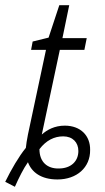

<svg xmlns="http://www.w3.org/2000/svg" viewBox="-64 -677 402 735"><path d="M-44 19 -7 38C8 4 26 -32 43 -56C57 -18 93 10 156 10C230 10 282 -36 281 -103C282 -157 245 -196 184 -196C145 -196 116 -180 96 -162L165 -486H259L268 -531H175L201 -657H163L122 -533L61 -518L55 -486H112L43 -162C39 -142 36 -123 35 -111C8 -78 -21 -28 -44 19ZM161 -32C118 -31 87 -56 87 -106C113 -140 144 -155 178 -155C214 -155 236 -132 236 -99C236 -60 208 -32 161 -32Z"/></svg>

Font: Noto Sans Condensed Light
Style: Italic
Weight: 300
Width: 3
Italic angle: -12°
Designer: Monotype Design Team
Foundry: Monotype Imaging Inc.
Version: Version 2.013